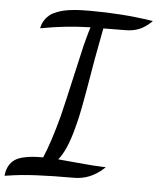

<svg xmlns="http://www.w3.org/2000/svg" viewBox="-74 -768 742 903"><g transform="rotate(5 297.5 -316.0)"><path d="M-12.2 86.9C36.1 79.1 84.5 74.2 132.8 72.3C181.2 69.8 239.3 68.8 307.1 68.8C358.4 68.8 404.3 50.3 444.8 13.2L452.1 5.9H440.9C413.1 5.4 374 2.4 323.7 -2.4C273.4 -7.3 240.7 -10.3 226.1 -11.2C252.4 -42.5 274.9 -95.2 293.9 -168.9C298.3 -184.6 302.2 -201.7 306.6 -220.7C310.5 -239.7 314 -255.4 316.4 -268.1C318.8 -280.8 321.3 -295.9 324.7 -314C328.1 -332 330.1 -343.8 331.1 -349.1C346.7 -445.3 364.3 -543 383.8 -643.1C407.2 -643.6 441.9 -644 487.8 -644C537.1 -644 571.8 -659.2 606.9 -691.9L612.8 -698.2L604 -699.2C513.2 -713.4 417 -720.2 314.9 -720.2C300.3 -720.2 287.6 -720.2 276.9 -719.7C254.9 -719.2 219.2 -716.3 196.3 -711.4C173.3 -706.5 145 -696.8 127.4 -683.6C109.9 -669.9 94.7 -649.4 88.9 -624L87.9 -618.2L95.2 -619.1C169.4 -633.3 245.6 -641.1 323.2 -643.1C318.8 -628.9 314 -613.3 309.6 -596.2C304.7 -579.1 300.8 -564.9 298.3 -553.7C295.9 -542.5 292 -526.4 287.1 -504.4C281.7 -482.4 278.3 -467.3 276.9 -460C248.5 -333.5 229.5 -252 220.2 -214.8C197.8 -130.4 175.8 -63.5 154.8 -14.2C116.2 -14.2 91.8 -12.7 60.5 -5.4C44.4 -1.5 31.7 3.9 21.5 10.7C1.5 24.4 -14.6 49.3 -18.1 83V87.9Z"/></g></svg>

Font: Dancing Script
Style: Regular
Weight: 800
Designer: Pablo Impallari
Foundry: Pablo Impallari
Version: Version 2.001